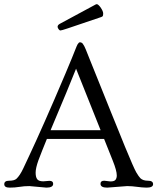

<svg xmlns="http://www.w3.org/2000/svg" viewBox="-30 -881 745 909"><path d="M290.5 -746.6Q261.2 -736.8 256.3 -736.8Q251.5 -736.8 247.1 -743.2Q242.7 -749.5 242.7 -754.4Q242.7 -762.2 252.9 -768.1L418.5 -857.4Q424.8 -861.3 428.2 -861.3Q431.6 -861.3 436.5 -856.9Q441.4 -852.5 446.3 -845.7Q458.5 -827.6 458.5 -817.6Q458.5 -807.6 456.5 -804.9Q454.6 -802.2 449.2 -800.3ZM13.2 -25.4Q37.1 -25.4 47.4 -34.2Q64 -49.3 80.1 -83.5Q96.2 -117.7 110.1 -147.5Q124 -177.2 142.1 -217Q160.2 -256.8 181.9 -305.9Q203.6 -355 227.5 -410.2Q290 -555.2 310.1 -605.2Q330.1 -655.3 332.3 -660.6Q334.5 -666 336.9 -670.4Q343.3 -680.7 347.7 -680.7Q352.1 -680.7 355 -679.4Q357.9 -678.2 361.3 -674.8Q368.7 -665.5 376 -647.2Q383.3 -628.9 395.8 -597.7Q408.2 -566.4 424.3 -526.9Q440.4 -487.3 458.5 -441.9Q476.6 -396.5 494.9 -351.3Q513.2 -306.2 530.5 -263.7Q547.9 -221.2 561.5 -187Q603.5 -85 615.2 -64.9Q627 -44.9 634.8 -37.1Q647 -25.4 670.9 -25.4Q694.8 -25.4 694.8 -9Q694.8 7.3 664.1 7.3Q650.9 7.3 641.4 6.1Q631.8 4.9 622.1 3.9Q593.8 0 571.8 0L477.5 7.3Q445.8 7.3 445.8 -10.7Q445.8 -25.4 463.4 -25.4L492.7 -22Q511.2 -22 517.1 -30Q522.9 -38.1 522.9 -50.3Q522.9 -73.2 503.4 -121.6L462.9 -223.1H191.9Q180.2 -193.8 170.2 -169.4Q160.2 -145 151.9 -122.1Q138.7 -85 138.7 -63.7Q138.7 -42.5 146.2 -32.5Q153.8 -22.5 174.8 -22.5L204.1 -24.9Q221.7 -24.9 221.7 -10.7Q221.7 7.3 189.9 7.3L108.9 0Q84 0 62.3 3.7Q40.5 7.3 15.4 7.3Q-9.8 7.3 -9.8 -9Q-9.8 -25.4 13.2 -25.4ZM446.3 -264.6 330.1 -555.7Q296.4 -470.2 209.5 -264.6Z"/></svg>

Font: Ovo
Style: Regular
Weight: 400
Designer: Nicole Fally
Foundry: Sorkin Type Co.
Version: Version 1.001